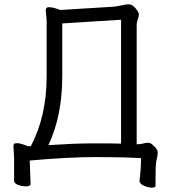

<svg xmlns="http://www.w3.org/2000/svg" viewBox="-20 -735 786 885"><path d="M697 120Q697 130 680.5 130Q664 130 643.5 121Q623 112 623 99V98Q630 44 630 -6Q552 -11 422.5 -11Q293 -11 117 5L121 112Q121 124 100.5 124Q80 124 62.5 117Q45 110 45 98V-9L42 -60Q42 -68 44.5 -71.5Q47 -75 60.5 -75Q74 -75 109 -61H122Q195 -199 195 -384V-638L191 -688Q191 -702 205 -702Q219 -702 238 -696Q257 -690 258 -689L502 -704Q523 -706 541 -710.5Q559 -715 572 -715Q585 -715 595 -706.5Q605 -698 612.5 -687Q620 -676 620 -668Q620 -660 615 -646Q610 -632 610 -621V-70Q628 -70 639.5 -73.5Q651 -77 662 -77Q673 -77 683 -68Q707 -48 707 -33Q707 -18 702 0.5Q697 19 697 82ZM203 -66Q327 -74 392 -74H485Q513 -74 538 -73V-644L267 -627V-385Q267 -200 203 -66Z"/></svg>

Font: LXGW WenKai TC
Style: Regular
Weight: 400
Designer: LXGW / Fontworks Inc.
Foundry: LXGW / Fontworks Inc.
Version: Version 1.330